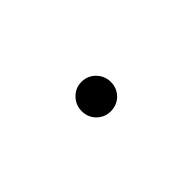

<svg xmlns="http://www.w3.org/2000/svg" viewBox="-16 -143 243 243"><g transform="rotate(45 106.0 -21.0)"><path d="M106 5.4Q95.2 5.4 87.4 -2.2Q79.6 -9.8 79.6 -20.5Q79.6 -31.7 87.4 -39.3Q95.2 -46.9 106 -46.9Q117.2 -46.9 124.8 -39.3Q132.3 -31.7 132.3 -20.5Q132.3 -9.8 124.8 -2.2Q117.2 5.4 106 5.4Z"/></g></svg>

Font: Inter 28pt Thin
Style: Regular
Weight: 250
Designer: Rasmus Andersson
Foundry: rsms
Version: Version 4.001;git-66647c0bb